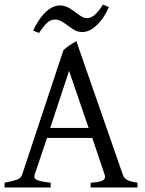

<svg xmlns="http://www.w3.org/2000/svg" viewBox="-20 -825 636 845"><path d="M187 -218 132 -55Q127 -39 145 -32Q163 -25 203 -21V0H0V-21Q33 -27 52.5 -33.5Q72 -40 77 -55L259 -604Q271 -616 287.5 -626.5Q304 -637 316 -644L521 -55Q526 -41 540 -33Q554 -25 585 -21V0H379V-21Q417 -23 431.5 -30.5Q446 -38 441 -55L386 -218ZM370 -262 284 -513 201 -262ZM459 -794Q448 -767 430 -742Q412 -717 389.5 -700.5Q367 -684 342 -684Q319 -684 299 -698Q279 -712 260 -725.5Q241 -739 222 -739Q202 -739 186 -723.5Q170 -708 152 -680L126 -690Q138 -717 155.5 -742Q173 -767 195.5 -784Q218 -801 243 -801Q268 -801 289 -787Q310 -773 328.5 -759Q347 -745 362 -745Q381 -745 398.5 -761Q416 -777 433 -805Z"/></svg>

Font: ChillKai
Style: Regular
Weight: 400
Designer: ChillType
Foundry: 寒蝉字型
Version: Version 2.000